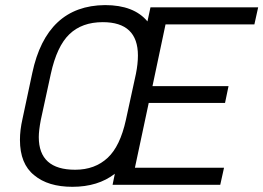

<svg xmlns="http://www.w3.org/2000/svg" viewBox="-20 -719 1024 747"><path d="M624 -624 573.2 -383.8H869.1L855.5 -318.4H558.6L504.9 -66.4H851.6L836.9 0H418L426.8 -43Q361.3 7.8 261.7 7.8Q167 7.8 113.3 -37.1Q57.6 -81.1 57.6 -174.8Q57.6 -212.9 67.4 -255.9L105.5 -434.6Q161.1 -697.3 388.7 -699.2Q501 -699.2 553.7 -635.7L565.4 -690.4H984.4L969.7 -624ZM469.7 -252 508.8 -431.6Q516.6 -470.7 516.6 -502.9Q516.6 -632.8 379.9 -632.8Q298.8 -632.8 250 -585.9Q201.2 -539.1 177.7 -431.6L138.7 -252Q130.9 -210.9 130.9 -185.5Q130.9 -58.6 272.5 -58.6Q349.6 -58.6 399.4 -105.5Q447.3 -150.4 469.7 -252Z"/></svg>

Font: Dinish
Style: Italic
Weight: 400
Italic angle: -12°
Designer: Bert Driehuis
Foundry: Playbeing
Version: Version 3.002; git-62d0f29-release